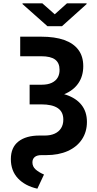

<svg xmlns="http://www.w3.org/2000/svg" viewBox="-20 -929 589 1162"><path d="M483.9 -528.8Q483.9 -469 454.6 -425.8Q425.3 -382.6 369.6 -359.1Q313.9 -335.6 234.7 -335.6H159.3V-416.3H232.7Q268.9 -416.3 293.2 -427.8Q317.6 -439.4 329.3 -459.7Q340.9 -480.1 340.4 -507.1Q340.4 -548.2 313.7 -568.4Q287 -588.6 229.3 -588.6H102.3V-707H229.3Q311.7 -707 368.2 -687.1Q424.8 -667.1 454.3 -627.5Q483.9 -587.9 483.9 -528.8ZM506.1 -191.1Q506.1 -130.9 475.7 -85.2Q445.2 -39.6 389.8 -14.9Q334.4 9.8 259.8 9.8H230.8Q203.8 9.8 190 21.4Q176.2 33.1 176.2 53.7Q176.2 78.7 195 96Q213.9 113.2 246.3 127.3L206.1 212.9Q131.5 196.1 88.6 150.4Q45.7 104.7 45.7 33.8Q45.7 -36.7 91.6 -72.7Q137.6 -108.7 219.4 -108.7H251Q285.9 -108.7 311 -120.2Q336.2 -131.7 349.7 -153.3Q363.2 -174.9 363.2 -205.1Q363.2 -252.2 329.6 -274.7Q296 -297.3 229.9 -297.3H159.3V-376H230.9Q318.9 -376 380.2 -355.3Q441.5 -334.6 473.8 -293.3Q506.1 -252.1 506.1 -191.1ZM311.4 -842.5 385.5 -909H504.1V-904.3L355.2 -770.5H267L116.3 -904.3V-909H236.1Z"/></svg>

Font: WEMIX Pretendard Variable
Style: Regular
Weight: 400
Designer: Base glyphs from Inter by Rasmus Andersson; Hangeul glyphs from Noto Sans CJK(Source Han Sans) by Jang Soo-young and Kan
Foundry: Kil Hyung-jin
Version: Version 1.000;Glyphs 3.2 (3208)